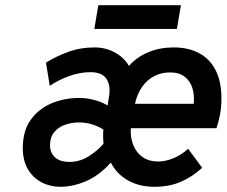

<svg xmlns="http://www.w3.org/2000/svg" viewBox="-20 -705 870 737"><path d="M212 12Q172.5 12 139.8 -5Q107 -22 87.2 -55.2Q67.5 -88.5 67.5 -137Q67.5 -203 98.2 -245.5Q129 -288 178.2 -308.5Q227.5 -329 283.5 -329Q313.5 -329 343 -321Q372.5 -313 393 -300L398 -331.5Q406 -376 388.8 -402Q371.5 -428 327.5 -428Q287 -428 246 -413.2Q205 -398.5 171 -375.5L156.5 -464.5Q192.5 -487.5 240.2 -505.2Q288 -523 344 -523Q372 -523 397.5 -514Q423 -505 443 -489Q463 -473 475 -452Q505.5 -486.5 549.8 -504.8Q594 -523 646.5 -523Q702.5 -523 743.8 -501.2Q785 -479.5 807.5 -436Q830 -392.5 830 -326.5Q830 -293 824.2 -263.8Q818.5 -234.5 811 -213H482Q480 -176 492 -147Q504 -118 528.2 -101.5Q552.5 -85 586 -85Q615.5 -85 646.2 -97.8Q677 -110.5 702 -134L756 -61Q721.5 -28.5 676.5 -8.2Q631.5 12 573 12Q514 12 470.8 -12.8Q427.5 -37.5 405.5 -81Q360.5 -31 310 -9.5Q259.5 12 212 12ZM247 -83.5Q285.5 -83.5 319.5 -104.5Q353.5 -125.5 377.5 -153.5Q376 -165 375.8 -180.5Q375.5 -196 377 -207.5Q361 -218.5 336 -226.8Q311 -235 284 -235Q254.5 -235 228.8 -225.8Q203 -216.5 187.5 -197Q172 -177.5 172 -147Q172 -119 191 -101.2Q210 -83.5 247 -83.5ZM498 -306.5H723.5Q727 -340.5 718.2 -367.8Q709.5 -395 688.2 -411Q667 -427 633 -427Q600.5 -427 573.2 -413.5Q546 -400 526.5 -373Q507 -346 498 -306.5ZM342 -594 357.5 -685H674.5L659 -594Z"/></svg>

Font: Overpass SemiBold
Style: Italic
Weight: 600
Italic angle: -10°
Designer: Delve Withrington, Dave Bailey, Thomas Jockin
Foundry: Delve Fonts LLC
Version: Version 4.000